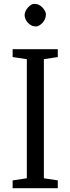

<svg xmlns="http://www.w3.org/2000/svg" viewBox="-20 -997 373 1017"><path d="M46.9 -736.3H286.1V-694.8L212.4 -683.6V-52.7L286.1 -41.5V0H46.9V-41.5L122.1 -52.7V-683.6L46.9 -694.8ZM127.9 -957Q146 -976.6 160.9 -976.6Q175.8 -976.6 186.3 -971.2Q196.8 -965.8 205.1 -957Q223.1 -937 223.1 -921.6Q223.1 -906.2 218 -895.5Q212.9 -884.8 205.1 -876Q186.5 -856.9 171.1 -856.9Q155.8 -856.9 146 -862.3Q136.2 -867.7 128.2 -876.2Q120.1 -884.8 115.2 -895.5Q110.4 -906.2 110.4 -916.7Q110.4 -927.2 115.2 -937.7Q120.1 -948.2 127.9 -957Z"/></svg>

Font: Habibi
Style: Regular
Weight: 400
Designer: Magnus Gaarde
Foundry: Magnus Gaarde
Version: Version 1.001